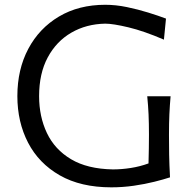

<svg xmlns="http://www.w3.org/2000/svg" viewBox="-20 -784 810 815"><path d="M610.4 -90.3Q611.3 -125 611.8 -154.3Q612.3 -183.6 612.3 -211.9Q612.3 -261.2 610.6 -298.8Q608.9 -336.4 605 -375.5H704.1Q700.7 -336.4 699 -298.8Q697.3 -261.2 697.3 -211.9Q697.3 -170.4 698 -128.2Q698.7 -85.9 701.7 -31.2Q675.3 -22.5 635.3 -12.5Q595.2 -2.4 548.1 4.4Q501 11.2 452.6 11.2Q322.8 11.2 233.6 -39.8Q144.5 -90.8 99.1 -178.5Q53.7 -266.1 53.7 -376Q53.7 -489.3 100.1 -576.7Q146.5 -664.1 230.5 -713.9Q314.5 -763.7 426.8 -763.7Q471.7 -763.7 518.8 -753.9Q565.9 -744.1 609.1 -730.7Q652.3 -717.3 684.6 -705.1L675.8 -615.7Q590.8 -652.3 525.1 -668Q459.5 -683.6 426.8 -683.6Q346.2 -682.1 282.7 -645.3Q219.2 -608.4 182.6 -540.3Q146 -472.2 146 -376Q146 -289.1 179.2 -219.2Q212.4 -149.4 281.5 -108.2Q350.6 -66.9 459 -64.9Q496.1 -64.9 535.2 -71Q574.2 -77.1 610.4 -90.3Z"/></svg>

Font: Pinar-DS2-FD Regular
Style: Regular
Weight: 400
Designer: Amin Abedi
Version: Version 2.000